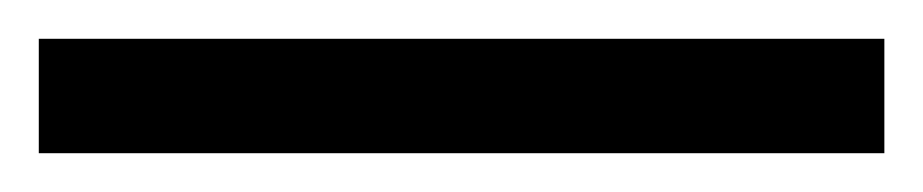

<svg xmlns="http://www.w3.org/2000/svg" viewBox="-25 63 476 99"><path d="M-5 142H431V83H-5Z"/></svg>

Font: Noto Serif Armenian SemiCondensed SemiBold
Style: Regular
Weight: 600
Width: 4
Designer: Monotype Design Team
Foundry: Monotype Imaging Inc.
Version: Version 2.008